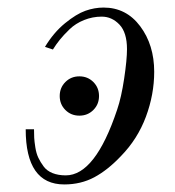

<svg xmlns="http://www.w3.org/2000/svg" viewBox="-20 -476 464 508"><path d="M153 -185Q138 -200 138 -222Q138 -244 153 -259Q168 -274 190 -274Q212 -274 227 -259Q242 -244 242 -222Q242 -200 227 -185Q212 -170 190 -170Q168 -170 153 -185ZM388 -286Q388 -226 366 -167Q344 -108 300 -63Q265 -26 229.5 -7Q194 12 150 12Q48 12 48 -134H70Q70 -121 70.5 -111.5Q71 -102 73.5 -86Q76 -70 81.5 -58.5Q87 -47 95.5 -35.5Q104 -24 119 -18Q134 -12 154 -12Q232 -12 290 -186Q301 -218 308.5 -268Q316 -318 316 -346Q316 -390 296 -411Q276 -432 249 -432Q225 -432 202.5 -423Q180 -414 164 -398.5Q148 -383 138 -370.5Q128 -358 120 -345L99 -352Q122 -390 152 -414.5Q182 -439 206 -447.5Q230 -456 254 -456Q314 -456 351 -406.5Q388 -357 388 -286Z"/></svg>

Font: Old Standard TT
Style: Italic
Weight: 400
Italic angle: -15.2°
Designer: Alexey Kryukov <alexios@thessalonica.org.ru>
Version: Version 2.2